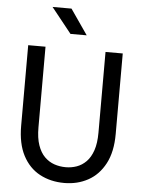

<svg xmlns="http://www.w3.org/2000/svg" viewBox="-62 -997 784 1055"><g transform="rotate(5 330.0 -469.0)"><path d="M332.5 10Q256.5 10 197 -22Q137.5 -54 103.5 -119Q69.5 -184 69.5 -283V-727H165V-282Q165 -223.5 178.8 -184Q192.5 -144.5 216.2 -121Q240 -97.5 270 -87.2Q300 -77 333 -77Q364.5 -77 393.5 -87.2Q422.5 -97.5 445.8 -121Q469 -144.5 482.5 -184Q496 -223.5 496 -282V-727H591V-283Q591 -184 556.5 -119Q522 -54 463.5 -22Q405 10 332.5 10ZM295.5 -809 184.5 -948H289L385 -809Z"/></g></svg>

Font: Spline Sans
Style: Regular
Weight: 400
Designer: Eben Sorkin, Mirko Velimirovic
Foundry: Sorkin Type
Version: Version 1.001